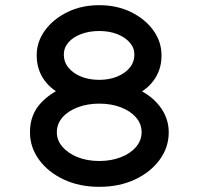

<svg xmlns="http://www.w3.org/2000/svg" viewBox="-20 -720 769 743"><path d="M364 3Q287 3 226.5 -25.5Q166 -54 131 -102Q96 -150 96 -208Q96 -243 106.5 -270.5Q117 -298 136 -319Q155 -340 179.5 -356.5Q204 -373 231 -385L225 -351Q204 -361 185.5 -375Q167 -389 152.5 -408.5Q138 -428 130 -452.5Q122 -477 122 -506Q122 -559 154.5 -603Q187 -647 241.5 -673.5Q296 -700 364 -700Q432 -700 486.5 -673.5Q541 -647 573 -603Q605 -559 605 -506Q605 -475 596.5 -450.5Q588 -426 573.5 -407Q559 -388 540.5 -374Q522 -360 502 -351L499 -381Q529 -369 553.5 -351.5Q578 -334 596 -311.5Q614 -289 623.5 -263Q633 -237 633 -208Q633 -150 598 -102Q563 -54 502.5 -25.5Q442 3 364 3ZM364 -97Q410 -97 447.5 -111.5Q485 -126 506.5 -151.5Q528 -177 528 -208Q528 -241 506 -266Q484 -291 447 -305Q410 -319 364 -319Q319 -319 281.5 -305Q244 -291 222 -266Q200 -241 200 -208Q200 -177 221.5 -152Q243 -127 280 -112Q317 -97 364 -97ZM364 -411Q402 -411 433 -423.5Q464 -436 482 -458Q500 -480 500 -509Q500 -535 482 -555.5Q464 -576 433.5 -588Q403 -600 364 -600Q325 -600 293.5 -588Q262 -576 244.5 -555.5Q227 -535 227 -509Q227 -480 245 -458Q263 -436 294 -423.5Q325 -411 364 -411Z"/></svg>

Font: Lexend Mega
Style: Regular
Weight: 400
Designer: Bonnie Shaver-Troup, Thomas Jockin
Foundry: Lexend
Version: Version 1.007